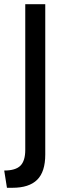

<svg xmlns="http://www.w3.org/2000/svg" viewBox="-40 -720 315 912"><path d="M-20 90Q34 90 57 67Q80 44 80 -8V-700H175V14Q175 96 136.5 134Q98 172 19 172H-7Z"/></svg>

Font: Cabin
Style: Regular
Weight: 400
Designer: Pablo Impallari
Foundry: Pablo Impallari. http://www.impallari.com Igino Marini. http://www.ikern.com
Version: Version 2.200